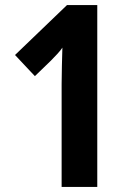

<svg xmlns="http://www.w3.org/2000/svg" viewBox="-20 -734 525 754"><path d="M222 0H362V-714H243L39 -518L117 -435L180 -496C197 -513 217 -534 225 -547C224 -506 222 -448 222 -403Z"/></svg>

Font: Noto Sans Devanagari UI Condensed
Style: Bold
Weight: 700
Width: 3
Designer: Jelle Bosma - Monotype Design Team
Foundry: Monotype Imaging Inc.
Version: Version 2.004